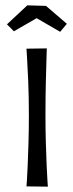

<svg xmlns="http://www.w3.org/2000/svg" viewBox="-20 -698 274 718"><path d="M159 0 79 -1Q79 -1 80.5 -21.5Q82 -42 83.5 -78.5Q85 -115 86.5 -163Q88 -211 88 -266Q88 -339 85.5 -395.5Q83 -452 81 -484Q79 -516 79 -516L155 -517Q155 -517 154 -484Q153 -451 151.5 -394Q150 -337 150 -265Q150 -211 151.5 -163Q153 -115 154.5 -78.5Q156 -42 157.5 -21Q159 0 159 0ZM205 -579 117 -630 32 -581 6 -607 82 -678 152 -676 230 -609Z"/></svg>

Font: Truculenta
Style: Regular
Weight: 400
Designer: Ivan Castro, Eva Sanz & Omnibus-Type Team
Foundry: Omnibus-Type
Version: Version 1.002